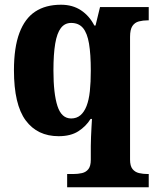

<svg xmlns="http://www.w3.org/2000/svg" viewBox="-20 -566 660 812"><path d="M264 226V170H289Q310 170 327 166Q344 162 354 149Q364 136 364 110V51Q364 33 365 12Q366 -9 367 -29Q368 -49 369 -63H363Q344 -32 311.5 -11Q279 10 228 10Q138 10 88.5 -57Q39 -124 39 -269Q39 -365 62 -426.5Q85 -488 129 -517Q173 -546 238 -546Q287 -546 322.5 -522.5Q358 -499 379 -458H384L403 -536H609V-480H605Q585 -480 567.5 -475.5Q550 -471 540 -456Q530 -441 530 -410V109Q530 136 540.5 149Q551 162 568 166Q585 170 605 170H609V226ZM281 -65Q304 -65 320 -78.5Q336 -92 346 -117.5Q356 -143 360 -180.5Q364 -218 364 -267Q364 -337 356.5 -381.5Q349 -426 331 -447.5Q313 -469 281 -469Q254 -469 237.5 -447.5Q221 -426 213.5 -381.5Q206 -337 206 -268Q206 -170 223 -117.5Q240 -65 281 -65Z"/></svg>

Font: Noto Serif Khmer SemiCondensed ExtraBold
Style: Regular
Weight: 800
Width: 4
Designer: Danh Hong and the Monotype Design Team
Foundry: Monotype Imaging Inc.
Version: Version 2.004